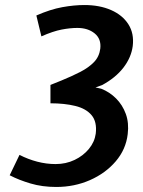

<svg xmlns="http://www.w3.org/2000/svg" viewBox="-20 -732 568 763"><path d="M203.5 11Q148 11 101.5 -2.8Q55 -16.5 18.5 -35.5L57.5 -116.5Q91.5 -99 128 -89.5Q164.5 -80 201 -80Q242 -80 276.5 -96.5Q311 -113 333.5 -140.5Q356 -168 360.5 -201Q366 -248 344 -274.2Q322 -300.5 279.2 -311Q236.5 -321.5 180.5 -321.5V-394.5L224 -412Q265.5 -429 299 -446.2Q332.5 -463.5 353.5 -485.2Q374.5 -507 378.5 -538.5Q383 -577.5 356.2 -599.2Q329.5 -621 287.5 -621Q259 -621 225 -614.5Q191 -608 144.5 -587.5L124.5 -670.5Q180.5 -695 227.5 -703.5Q274.5 -712 315.5 -712Q376 -712 421.5 -692Q467 -672 490.2 -635.5Q513.5 -599 507.5 -549Q501.5 -503.5 470.5 -463.2Q439.5 -423 386 -394L359.5 -384.5L382 -379.5Q415.5 -366.5 441.2 -340.8Q467 -315 480 -279.2Q493 -243.5 487.5 -199Q480.5 -138.5 440 -91Q399.5 -43.5 337.5 -16.2Q275.5 11 203.5 11Z"/></svg>

Font: Expletus Sans SemiBold
Style: Italic
Weight: 600
Italic angle: -7°
Version: Version 7.500